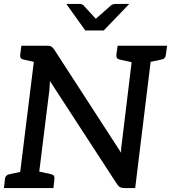

<svg xmlns="http://www.w3.org/2000/svg" viewBox="-20 -950 864 970"><path d="M72 0 161 -719H217Q232 -719 238.5 -715.5Q245 -712 253 -701L592 -178Q591 -192 592.5 -205.5Q594 -219 596 -231L655 -719H751L663 0H607Q595 0 586.5 -4.5Q578 -9 571 -20L232 -541Q232 -528 231 -516Q230 -504 229 -491L168 0ZM0 0 5 -46Q6 -56 12 -62Q18 -68 28 -70L99 -85L101 0ZM148 0 170 -85 238 -70Q248 -68 252 -62Q256 -56 255 -46L250 0ZM189 -719 167 -634 99 -649Q89 -651 85 -657Q81 -663 82 -673L88 -719ZM675 -719 653 -634 585 -649Q575 -651 571 -657Q567 -663 568 -673L574 -719ZM824 -719 818 -673Q817 -663 811.5 -657Q806 -651 795 -649L724 -634L723 -719ZM633 -930 504 -796H411L315 -930H381Q394 -930 402 -923L464 -855L541 -923Q544 -926 550.5 -928Q557 -930 564 -930Z"/></svg>

Font: Aleo Medium
Style: Italic
Weight: 500
Italic angle: -7°
Designer: Alessio Laiso
Foundry: Alessio Laiso
Version: Version 2.001;gftools[0.9.29]